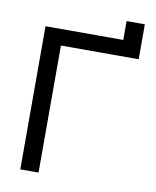

<svg xmlns="http://www.w3.org/2000/svg" viewBox="-90 -894 781 963"><g transform="rotate(10 300.5 -412.5)"><path d="M173 0H80V-729H476V-825H569V-647H173Z"/></g></svg>

Font: ColatingCofangSans
Style: Regular
Weight: 400
Foundry: GNU
Version: Version 412.227;June 27, 2022;FontCreator 11.0.0.2412 32-bit